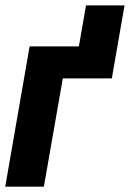

<svg xmlns="http://www.w3.org/2000/svg" viewBox="-28 -703 489 723"><path d="M440.9 -682.6 393.1 -407.7H248L295.9 -682.6ZM391.1 -528.3 370.1 -407.7H208.5L137.2 0H-8.3L83.5 -528.3Z"/></svg>

Font: Roboto Condensed ExtraBold
Style: Italic
Weight: 800
Italic angle: -12°
Designer: Christian Robertson
Foundry: Google
Version: Version 3.008; 2023